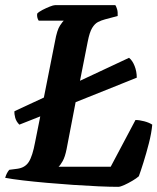

<svg xmlns="http://www.w3.org/2000/svg" viewBox="-31 -724 610 744"><path d="M44 -241Q32 -253 28 -267.5Q24 -282 25 -293L139 -346L182 -563Q190 -608 201.5 -625Q213 -642 216 -644H119Q116 -648 114 -655Q112 -662 113 -671Q119 -678 133.5 -685.5Q148 -693 162 -698.5Q176 -704 182 -704H416Q419 -700 422.5 -689Q426 -678 425 -662L376 -649Q361 -645 348.5 -638.5Q336 -632 326 -615.5Q316 -599 309 -563L279 -411L469 -500Q482 -490 490.5 -468.5Q499 -447 499 -423L262 -328L227 -146Q221 -116 212 -100Q203 -84 196 -78H398L494 -259Q509 -259 528 -254Q547 -249 559 -241Q556 -208 546 -169Q536 -130 525 -95Q514 -60 507 -41Q498 -33 482 -23.5Q466 -14 450.5 -7Q435 0 427 0Q396 0 350.5 -2Q305 -4 253.5 -7.5Q202 -11 151 -15.5Q100 -20 57.5 -25Q15 -30 -11 -35Q-5 -55 5 -66L36 -70Q66 -74 80.5 -96.5Q95 -119 105 -173L125 -273Z"/></svg>

Font: Texturina
Style: Bold Italic
Weight: 700
Italic angle: -11°
Designer: Guillermo Torres Carreño
Foundry: Omnibus-Type
Version: Version 1.002; ttfautohint (v1.8.3)